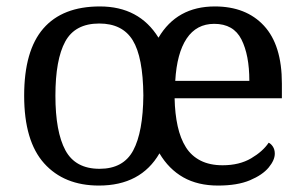

<svg xmlns="http://www.w3.org/2000/svg" viewBox="-20 -566 945 596"><path d="M287 10Q179 10 117 -59Q55 -128 55 -269Q55 -409 114.5 -477.5Q174 -546 290 -546Q412 -546 472 -449Q529 -546 647 -546Q744 -546 799.5 -486Q855 -426 855 -307V-261H522Q523 -213 531.5 -174.5Q540 -136 557 -109Q574 -82 602.5 -67.5Q631 -53 671 -53Q723 -53 759.5 -74.5Q796 -96 814 -123Q821 -120 827 -111Q833 -102 833 -89Q833 -69 814 -46Q795 -23 756 -6.5Q717 10 657 10Q594 10 549 -15.5Q504 -41 475 -90Q446 -40 399 -15Q352 10 287 10ZM289 -42Q363 -42 393.5 -99Q424 -156 425 -270Q424 -389 392 -441Q360 -493 288 -493Q213 -493 182.5 -437Q152 -381 152 -269Q152 -157 183 -99.5Q214 -42 289 -42ZM754 -315Q754 -395 729.5 -443.5Q705 -492 645 -492Q590 -492 559.5 -446.5Q529 -401 524 -315Z"/></svg>

Font: Noto Naskh Arabic UI
Style: Regular
Weight: 400
Designer: Monotype Design Team, David Williams, Mohamad Dakak and Nizar Qandah
Foundry: Monotype Imaging Inc.
Version: Version 2.014